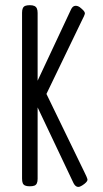

<svg xmlns="http://www.w3.org/2000/svg" viewBox="-20 -707 397 740"><path d="M94 11Q83 11 76.5 8Q70 5 67.5 -1.5Q65 -8 65 -19V-658Q65 -669 68 -675.5Q71 -682 77.5 -684.5Q84 -687 95 -687Q106 -687 112.5 -684Q119 -681 122 -674.5Q125 -668 125 -657V-396L253 -669Q258 -680 264.5 -683Q271 -686 279 -683.5Q287 -681 295 -673Q309 -661 307 -653.5Q305 -646 297 -631L159 -345L307 -40Q315 -24 317 -16.5Q319 -9 305 2Q296 9 288.5 12Q281 15 274.5 11.5Q268 8 263 -2L125 -293V-18Q125 -7 122 -0.5Q119 6 112.5 8.5Q106 11 94 11Z"/></svg>

Font: Fredoka Condensed Light
Style: Regular
Weight: 300
Width: 3
Designer: Ben Nathan
Foundry: Milena B. Brandão, Ben Nathan
Version: Version 2.001